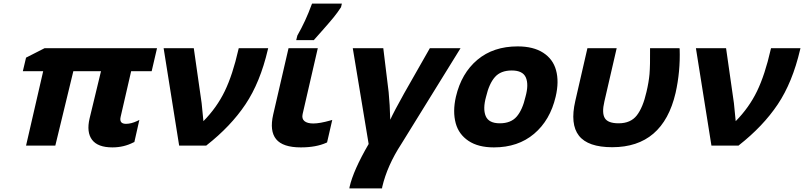

<svg xmlns="http://www.w3.org/2000/svg" viewBox="-20 -816 4506 1076"><path d="M715 -417 656 -161Q647 -122 686 -122Q715 -122 749 -138L761 -144L733 -20L728 -18Q674 10 610 10Q528 10 496 -32.5Q464 -75 482 -152L546 -417H391L290 0H126L222 -417H108L126 -493L230 -546H860L830 -417Z M1483 -546 1481 -538Q1438 -354 1355.5 -231Q1273 -108 1138 -2L1136 0H984L897 -546H1066L1110 -238L1120 -137Q1195 -213 1239.5 -305Q1284 -397 1316 -538L1318 -546Z M1809 -16Q1751 10 1666 10Q1565 10 1527.5 -36Q1490 -82 1511 -174L1597 -546H1761L1676 -177Q1670 -151 1686 -137.5Q1702 -124 1736 -124Q1772 -124 1832 -141L1842 -144L1813 -18ZM1646 -615V-616Q1693 -698 1726 -789L1729 -796H1896L1891 -775L1890 -774Q1872 -746 1850 -719Q1828 -692 1789 -648Q1750 -604 1742 -595L1739 -591H1640Z M1938 240 1939 232Q1960 139 2046 -9L1957 -546H2128L2158 -300Q2165 -230 2167 -145Q2188 -191 2245 -293L2389 -546H2561L2229 -9Q2150 112 2122 232L2121 240Z M2925 -274Q2944 -342 2927 -381.5Q2910 -421 2848 -421Q2786 -421 2753.5 -384Q2721 -347 2704 -274Q2685 -206 2702 -165.5Q2719 -125 2781 -125Q2843 -125 2875.5 -162.5Q2908 -200 2925 -274ZM2534 -125Q2516 -191 2535 -274Q2566 -406 2655.5 -481Q2745 -556 2881 -556Q2969 -556 3024 -520.5Q3079 -485 3096 -423Q3114 -359 3094 -274Q3063 -142 2973 -66Q2883 10 2748 10Q2660 10 2605.5 -26.5Q2551 -63 2534 -125Z M3789 -540Q3793 -415 3766 -295Q3695 9 3411 9Q3275 9 3224.5 -55.5Q3174 -120 3204 -250L3272 -546H3436L3367 -247Q3352 -183 3369.5 -154Q3387 -125 3447 -125Q3514 -125 3548.5 -169Q3583 -213 3603 -301Q3616 -356 3620 -401Q3624 -452 3623 -537V-546H3788Z M4466 -546 4464 -538Q4421 -354 4338.5 -231Q4256 -108 4121 -2L4119 0H3967L3880 -546H4049L4093 -238L4103 -137Q4178 -213 4222.5 -305Q4267 -397 4299 -538L4301 -546Z"/></svg>

Font: Passageway
Style: BdIt
Weight: 700
Foundry: Ascender Corporation
Version: Version 1.11